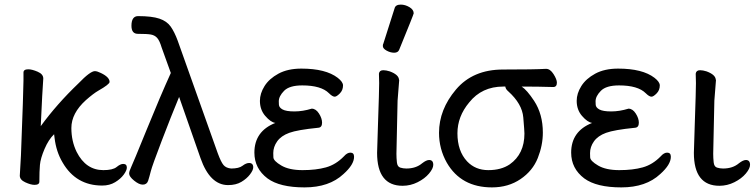

<svg xmlns="http://www.w3.org/2000/svg" viewBox="-20 -790 3278 834"><path d="M424 16Q310 16 252 -84Q224 -131 217 -191L215 -207Q191 -184 173.5 -143Q156 -102 153.5 -74Q151 -46 151 -1Q151 13 130 13Q114 13 90 2Q66 -9 66 -27L71 -115Q82 -403 82 -440V-475Q82 -489 103 -489Q119 -489 143.5 -478.5Q168 -468 168 -449Q164 -398 157 -242Q226 -337 321 -428Q372 -481 392 -481Q402 -481 418 -473Q456 -455 456 -434Q456 -424 407 -396Q386 -384 353 -355Q290 -298 290 -234Q290 -177 313 -130Q353 -51 429 -51Q470 -51 486.5 -64.5Q503 -78 515 -78Q531 -78 531 -62Q531 -50 517.5 -31.5Q504 -13 480 1.5Q456 16 424 16Z M971 14Q892 14 851 -103L758 -369Q724 -287 682.5 -178.5Q641 -70 635 -46Q629 -22 623.5 -5Q618 12 600 12Q584 12 562.5 -5.5Q541 -23 541 -36Q541 -46 549 -62.5Q557 -79 617 -226.5Q677 -374 722 -473L682 -584Q673 -614 662.5 -625.5Q652 -637 635.5 -640Q619 -643 579 -643Q551 -643 551 -678Q551 -720 580 -720Q640 -720 672.5 -709Q705 -698 721.5 -674.5Q738 -651 752 -613L926 -124Q940 -86 951 -73Q962 -60 984 -58Q1018 -58 1033.5 -70Q1049 -82 1062 -82Q1080 -82 1080 -63Q1080 -51 1066 -32.5Q1052 -14 1028.5 0Q1005 14 971 14Z M1303 24Q1195 24 1142 -15Q1085 -58 1085 -127Q1085 -220 1176 -256Q1156 -259 1132.5 -286Q1109 -313 1109 -352Q1109 -384 1129 -416Q1149 -448 1189.5 -470Q1230 -492 1289 -492Q1395 -492 1447 -452Q1470 -434 1470 -419Q1470 -398 1456 -384Q1442 -370 1434 -370Q1424 -370 1409 -385Q1375 -419 1293 -419Q1237 -419 1214 -395.5Q1191 -372 1191 -350Q1191 -348 1191.5 -335.5Q1192 -323 1207.5 -314.5Q1223 -306 1259 -306Q1295 -306 1334 -318Q1352 -318 1365.5 -297Q1379 -276 1379 -257Q1379 -236 1362 -235Q1272 -226 1236.5 -213Q1201 -200 1184 -176Q1167 -152 1167 -125Q1167 -122 1167.5 -106.5Q1168 -91 1202 -71Q1236 -51 1294 -51Q1353 -51 1396 -63Q1439 -75 1474 -111Q1488 -127 1502 -127Q1518 -127 1518 -109Q1518 -75 1472 -34Q1410 24 1303 24Z M1729 17Q1618 17 1618 -126L1622 -254Q1627 -397 1627 -429L1626 -470Q1628 -485 1645 -485Q1657 -485 1673 -480Q1711 -466 1713 -445L1714 -442L1707 -353L1702 -122Q1702 -104 1704 -85Q1706 -66 1718.5 -62Q1731 -58 1745 -58Q1787 -58 1814 -81Q1832 -95 1844 -95Q1862 -95 1862 -74Q1862 -58 1843.5 -36Q1825 -14 1794 1.5Q1763 17 1729 17ZM1692 -561Q1676 -561 1659.5 -570Q1643 -579 1643 -590Q1643 -598 1645 -600L1694 -754Q1698 -770 1721 -770Q1740 -770 1758.5 -759Q1777 -748 1777 -732Q1777 -728 1714 -574Q1709 -561 1692 -561Z M2117 24Q1983 24 1921 -83Q1887 -143 1887 -213Q1887 -314 1960.5 -401Q2034 -488 2165 -488Q2301 -488 2352 -491Q2370 -491 2384.5 -468Q2399 -445 2399 -431Q2399 -412 2383 -412Q2316 -414 2246 -414Q2269 -399 2300 -352Q2338 -294 2338 -214Q2338 -159 2316 -103.5Q2294 -48 2241 -12Q2188 24 2117 24ZM2194 -76Q2258 -121 2258 -210Q2258 -221 2253 -280Q2248 -339 2188 -393Q2176 -403 2175 -414H2166Q2073 -414 2018 -345Q1967 -284 1967 -211Q1967 -134 2009 -89Q2045 -51 2101 -51Q2157 -51 2194 -76Z M2679 24Q2571 24 2518 -15Q2461 -58 2461 -127Q2461 -220 2552 -256Q2532 -259 2508.5 -286Q2485 -313 2485 -352Q2485 -384 2505 -416Q2525 -448 2565.5 -470Q2606 -492 2665 -492Q2771 -492 2823 -452Q2846 -434 2846 -419Q2846 -398 2832 -384Q2818 -370 2810 -370Q2800 -370 2785 -385Q2751 -419 2669 -419Q2613 -419 2590 -395.5Q2567 -372 2567 -350Q2567 -348 2567.5 -335.5Q2568 -323 2583.5 -314.5Q2599 -306 2635 -306Q2671 -306 2710 -318Q2728 -318 2741.5 -297Q2755 -276 2755 -257Q2755 -236 2738 -235Q2648 -226 2612.5 -213Q2577 -200 2560 -176Q2543 -152 2543 -125Q2543 -122 2543.5 -106.5Q2544 -91 2578 -71Q2612 -51 2670 -51Q2729 -51 2772 -63Q2815 -75 2850 -111Q2864 -127 2878 -127Q2894 -127 2894 -109Q2894 -75 2848 -34Q2786 24 2679 24Z M3105 17Q2994 17 2994 -126L2998 -254Q3003 -397 3003 -429L3002 -470Q3004 -485 3021 -485Q3033 -485 3049 -480Q3087 -466 3089 -445L3090 -442L3083 -353L3078 -122Q3078 -104 3080 -85Q3082 -66 3094.5 -62Q3107 -58 3121 -58Q3163 -58 3190 -81Q3208 -95 3220 -95Q3238 -95 3238 -74Q3238 -58 3219.5 -36Q3201 -14 3170 1.5Q3139 17 3105 17Z"/></svg>

Font: LXGW WenKai TC
Style: Bold
Weight: 700
Designer: LXGW / Fontworks Inc.
Foundry: LXGW / Fontworks Inc.
Version: Version 1.330;April 28, 2024